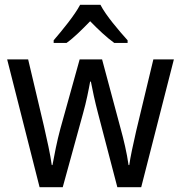

<svg xmlns="http://www.w3.org/2000/svg" viewBox="-20 -786 760 805"><path d="M401 -766H316C293 -722 241 -659 205 -617V-606H259C290 -628 324 -662 358 -697C392 -662 427 -629 459 -606H515V-617C479 -657 424 -721 401 -766ZM391 -311 472 -1H572L709 -537H623L551 -237C538 -180 526 -125 522 -94H519C512 -145 498 -203 486 -246L408 -537H314L233 -246C219 -195 207 -132 200 -94H197C191 -139 177 -201 164 -258L98 -537H10L146 -1H243L328 -310C342 -359 352 -411 358 -444H361C367 -412 378 -360 391 -311Z"/></svg>

Font: Noto Sans Armenian SemiCondensed
Style: Regular
Weight: 400
Width: 4
Designer: Monotype Design Team
Foundry: Monotype Imaging Inc.
Version: Version 2.008